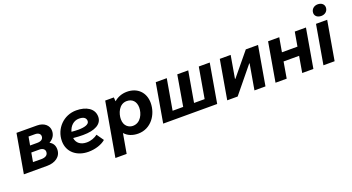

<svg xmlns="http://www.w3.org/2000/svg" viewBox="-57 -1474 4408 2406"><g transform="rotate(-20 2146.5 -271.5)"><path d="M21 0H334C436 0 522 -53 522 -152C522 -204 500 -240 458 -262C511 -291 540 -337 540 -393C540 -462 482 -519 386 -519L112 -520ZM181 -105 202 -225H310C356 -225 382 -202 382 -170C382 -122 342 -104 291 -104ZM218 -313 238 -425H325C369 -425 395 -403 395 -373C395 -334 365 -313 314 -313Z M881 12C973 12 1061 -18 1111 -62L1046 -155C1009 -127 957 -106 900 -106C822 -106 766 -145 757 -216C803 -211 847 -209 888 -209C1044 -209 1144 -260 1144 -361C1144 -471 1041 -529 910 -529C742 -529 611 -395 611 -227C611 -82 724 12 881 12ZM764 -297C783 -368 836 -420 907 -420C966 -420 1001 -399 1001 -355C1001 -310 937 -292 855 -292C825 -292 793 -294 764 -297Z M1169 200H1319L1365 -62C1405 -16 1466 11 1544 11C1715 11 1821 -142 1821 -299C1821 -437 1728 -531 1587 -531C1518 -531 1459 -507 1414 -467C1413 -488 1412 -509 1410 -520H1295ZM1514 -103C1464 -103 1399 -138 1399 -232C1399 -307 1441 -422 1545 -422C1620 -422 1666 -372 1666 -292C1666 -214 1620 -103 1514 -103Z M2472 -111H2331L2402 -520H2256L2186 -111H2045L2116 -520H1969L1879 0H2599L2689 -520H2543Z M2733 0H2872L3150 -340H3155L3096 0H3243L3333 -520H3170L2922 -219H2916L2968 -520H2823Z M3823 -520 3790 -331H3583L3616 -520H3467L3377 0H3526L3563 -216H3770L3733 0H3882L3972 -520Z M4016 0H4165L4255 -520H4106ZM4204 -590C4253 -590 4293 -622 4293 -672C4293 -713 4260 -743 4208 -743C4158 -743 4119 -708 4119 -659C4119 -619 4152 -590 4204 -590Z"/></g></svg>

Font: Fixel Display
Style: Bold Italic
Weight: 700
Italic angle: -10°
Designer: AlfaBravo + MacPaw
Foundry: Kyrylo Tkachov, Marchela Mozhyna, Serhii Makarenko, Maria Weinstein, Zakhar Kryvoshyya
Version: Version 1.210;Glyphs 3.2 (3217)